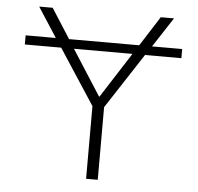

<svg xmlns="http://www.w3.org/2000/svg" viewBox="-52 -783 865 837"><g transform="rotate(5 380.5 -365.0)"><path d="M38 -560V-600H170L86 -730H145L228 -600H535L618 -730H676L591 -600H723V-560H564L406 -318V0H355V-318L197 -560ZM509 -560H253L380 -362H382Z"/></g></svg>

Font: Mplus 1p Light
Style: Regular
Weight: 300
Version: Version 1.061